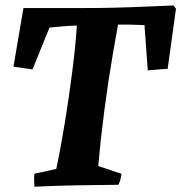

<svg xmlns="http://www.w3.org/2000/svg" viewBox="-20 -679 666 705"><path d="M106.6 6.6Q105.6 -5.4 105.4 -17.2Q105.1 -28.9 106.1 -40.9L186.7 -58.8Q194.2 -93.7 202 -136.1Q209.8 -178.6 217.6 -225.6Q225.4 -272.7 232.5 -321.7Q239.5 -370.8 245.6 -418Q251.6 -465.3 255.9 -507.8Q260.1 -550.3 262.1 -585.2Q236.4 -584.7 209.3 -582.2Q182.3 -579.7 161.7 -577.7L99.4 -424.2Q82.3 -426.7 64.7 -429.2Q47 -431.6 29.4 -434.1L66.1 -649.5H295.8Q343.4 -649.5 398.2 -650.7Q453 -652 509.1 -654.5Q565.1 -656.9 617 -658.9L626.2 -647.3L595.6 -426.3Q577.5 -425.3 559.1 -423.8Q540.7 -422.4 522.6 -420.4L510.5 -586.8Q489.8 -587.7 463.2 -588.4Q436.7 -589.1 413.5 -588.6Q404.4 -539.7 395.4 -486.8Q386.3 -433.9 378 -379.3Q369.8 -324.6 362.8 -270.9Q355.8 -217.2 350.2 -166.2Q344.7 -115.1 340.7 -69.4L426.1 -40.9Q425.1 -30.9 422.4 -21Q419.6 -11 415.1 -0.5Q335.1 0 258 1.5Q180.8 3 106.6 6.6Z"/></svg>

Font: Labrada
Style: Italic
Weight: 400
Italic angle: -7°
Designer: Mercedes Jáuregui
Foundry: Omnibus-Type Team
Version: Version 1.000